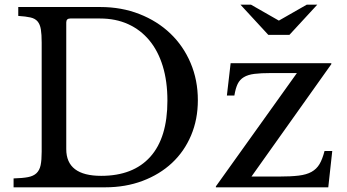

<svg xmlns="http://www.w3.org/2000/svg" viewBox="-20 -800 1481 820"><path d="M38 0V-38Q76 -39 99.5 -43.5Q123 -48 136 -60.5Q149 -73 153.5 -94.5Q158 -116 158 -152V-618Q158 -653 154.5 -674.5Q151 -696 140.5 -708.5Q130 -721 110 -725.5Q90 -730 58 -732V-770H409Q499 -770 575.5 -740Q652 -710 707.5 -657Q763 -604 794 -531Q825 -458 825 -372Q825 -290 796 -221.5Q767 -153 714.5 -104Q662 -55 589 -27.5Q516 0 429 0ZM280 -721Q263 -721 263 -704V-163Q263 -49 412 -49Q549 -49 622 -130.5Q695 -212 695 -370Q695 -453 675 -518Q655 -583 617.5 -628Q580 -673 527 -697Q474 -721 407 -721ZM1382 0H902V-4L1248 -488H1137Q1094 -488 1066.5 -484.5Q1039 -481 1021.5 -470.5Q1004 -460 995 -441.5Q986 -423 981 -392H949L965 -530H1395V-526L1054 -46H1171Q1222 -46 1255.5 -50Q1289 -54 1310.5 -66Q1332 -78 1344.5 -99Q1357 -120 1366 -155H1399ZM1126 -651 1007 -780H1052L1171 -712L1290 -780H1335L1216 -651Z"/></svg>

Font: Libre Baskerville
Style: Regular
Weight: 400
Designer: Pablo Impallari, Rodrigo Fuenzalida
Foundry: Pablo Impallari, Rodrigo Fuenzalida
Version: Version 1.000; ttfautohint (v0.93) -l 8 -r 50 -G 200 -x 14 -